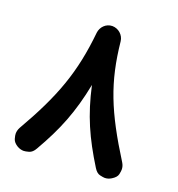

<svg xmlns="http://www.w3.org/2000/svg" viewBox="-129 -746 858 925"><g transform="rotate(20 300.0 -283.5)"><path d="M539.1 51.3C554.2 42 563.5 31.7 565.9 20.5C568.4 9.3 569.3 1 569.3 -3.9C569.3 -16.1 565.9 -27.3 559.1 -38.1C426.3 -249.5 374 -379.9 353 -583C349.6 -614.7 321.8 -638.7 290.5 -638.7C257.3 -638.2 233.9 -611.8 230.5 -583C209.5 -373 158.2 -232.9 38.1 -24.4C32.7 -14.2 29.8 -3.4 29.8 7.3C29.8 13.2 31.2 22 34.7 33.7C38.1 45.4 47.4 55.7 62.5 64.5C72.8 69.8 83 72.8 93.8 72.8C99.6 72.8 108.4 71.3 120.6 67.9C132.3 64.5 142.6 55.2 150.9 40C223.6 -85.9 265.6 -189 294.9 -338.4C326.7 -193.4 372.1 -93.8 449.7 31.2C459 46.4 469.7 55.2 481 57.6C492.2 60.1 500.5 61.5 505.4 61.5C517.1 61.5 528.3 58.1 539.1 51.3Z"/></g></svg>

Font: Mikhak
Style: Bold
Weight: 700
Designer: Amin Abedi
Version: Version 3.2